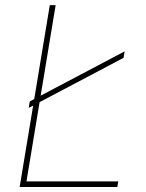

<svg xmlns="http://www.w3.org/2000/svg" viewBox="-20 -748 585 768"><path d="M58.6 0 179.2 -727.5H202.6L85.9 -22.5H453.1L449.2 0ZM94.7 -316.4 99.1 -342.3 478.5 -542.5 474.1 -516.6Z"/></svg>

Font: Inter 20pt Thin
Style: Italic
Weight: 250
Italic angle: -9.3988°
Version: Version 4.001;git-66647c0bb